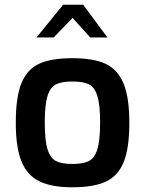

<svg xmlns="http://www.w3.org/2000/svg" viewBox="-20 -790 616 815"><path d="M47 -269Q47 -379 71.5 -438Q96 -497 147.5 -520Q199 -543 287 -543Q376 -543 427.5 -519.5Q479 -496 504 -436.5Q529 -377 529 -269Q529 -161 505 -102Q481 -43 429 -19Q377 5 287 5Q200 5 148 -20Q96 -45 71.5 -104Q47 -163 47 -269ZM405 -270Q405 -346 393 -383.5Q381 -421 356.5 -432.5Q332 -444 287 -444Q243 -444 218.5 -432.5Q194 -421 182 -383.5Q170 -346 170 -270Q170 -193 182 -155.5Q194 -118 218.5 -106Q243 -94 287 -94Q332 -94 356.5 -106Q381 -118 393 -155.5Q405 -193 405 -270ZM248 -770H333L436 -631H363L288 -714L208 -631H135Z"/></svg>

Font: Exo SemiBold
Style: Regular
Weight: 600
Designer: Natanael Gama
Foundry: Natanael Gama
Version: Version 1.500